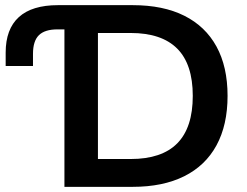

<svg xmlns="http://www.w3.org/2000/svg" viewBox="-20 -725 960 745"><path d="M230 0V-611H203Q154 -611 131 -588.5Q108 -566 108 -516V-469H2V-521Q2 -612 53 -658.5Q104 -705 205 -705H495Q613 -705 695 -664Q777 -623 820 -544.5Q863 -466 863 -353Q863 -240 820 -161Q777 -82 694.5 -41Q612 0 495 0ZM360 -108H487Q608 -108 668 -169Q728 -230 728 -353Q728 -476 667.5 -536.5Q607 -597 487 -597H360Z"/></svg>

Font: Nunito Sans 11pt
Style: Bold
Weight: 700
Version: Version 3.101;gftools[0.9.27]